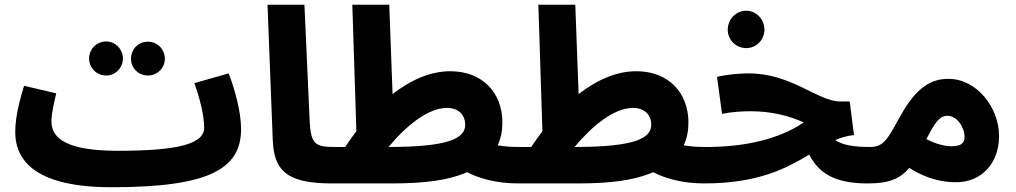

<svg xmlns="http://www.w3.org/2000/svg" viewBox="-20 -765 4264 806"><path d="M426 -448C464 -448 496 -480 496 -519C496 -559 464 -591 426 -591C386 -591 354 -559 354 -519C354 -480 386 -448 426 -448ZM601 -448C640 -448 672 -479 672 -518C672 -559 640 -590 601 -590C561 -590 530 -559 530 -518C530 -479 561 -448 601 -448ZM449 21C858 21 992 -56 992 -223C992 -296 966 -389 940 -457L796 -416C820 -348 837 -280 837 -229C837 -161 729 -132 475 -132C266 -132 196 -181 196 -255C196 -290 207 -334 216 -373L81 -405C66 -354 44 -281 44 -211C44 -84 139 21 449 21Z M1373 5C1432 5 1463 -27 1463 -73C1463 -115 1440 -148 1383 -148C1303 -148 1285 -161 1280 -256L1258 -745H1103L1125 -178C1130 -52 1179 5 1373 5Z M1374 5H1625C1768 5 1857 -9 1929 -37C1933 -39 1937 -41 1941 -42C1991 -16 2065 5 2155 5C2213 5 2245 -27 2245 -73C2245 -115 2221 -148 2164 -148C2126 -148 2096 -150 2069 -155C2083 -184 2089 -216 2089 -251C2089 -374 2007 -466 1870 -466C1788 -466 1705 -430 1628 -370L1614 -745H1459L1476 -214C1460 -193 1444 -171 1429 -148H1384ZM1856 -312C1909 -312 1933 -278 1933 -242C1933 -186 1869 -148 1612 -148H1611C1685 -237 1777 -312 1856 -312Z M2155 5H2406C2549 5 2638 -9 2710 -37C2714 -39 2718 -41 2722 -42C2772 -16 2846 5 2936 5C2994 5 3026 -27 3026 -73C3026 -115 3002 -148 2945 -148C2907 -148 2877 -150 2850 -155C2864 -184 2870 -216 2870 -251C2870 -374 2788 -466 2651 -466C2569 -466 2486 -430 2409 -370L2395 -745H2240L2257 -214C2241 -193 2225 -171 2210 -148H2165ZM2637 -312C2690 -312 2714 -278 2714 -242C2714 -186 2650 -148 2393 -148H2392C2466 -237 2558 -312 2637 -312Z M3113 -563C3155 -563 3189 -598 3189 -640C3189 -684 3155 -720 3113 -720C3069 -720 3035 -684 3035 -640C3035 -598 3069 -563 3113 -563ZM2936 5C3165 5 3284 -60 3377 -116C3424 -23 3507 5 3624 5C3683 5 3713 -27 3713 -73C3713 -115 3691 -148 3634 -148C3566 -148 3519 -155 3486 -177C3511 -188 3537 -195 3565 -198L3547 -339H3508C3412 -339 3305 -457 3122 -457C3083 -457 3029 -452 2990 -442L3011 -287C3047 -295 3097 -298 3130 -298C3217 -298 3290 -280 3354 -251C3248 -179 3102 -148 2946 -148Z M3624 5C3711 5 3758 -14 3797 -60C3873 -12 3940 0 3993 0C4104 0 4174 -83 4174 -194C4174 -311 4083 -434 3961 -434C3892 -434 3828 -402 3759 -277C3708 -185 3691 -148 3634 -148ZM3957 -279C3997 -279 4029 -232 4029 -190C4029 -164 4014 -151 3975 -151C3949 -151 3911 -159 3869 -181C3903 -247 3923 -279 3957 -279Z"/></svg>

Font: Noto Sans Arabic UI XBd
Style: Regular
Weight: 800
Designer: Monotype Design Team, Nadine Chahine and Nizar Qandah
Foundry: Monotype Imaging Inc.
Version: Version 2.010